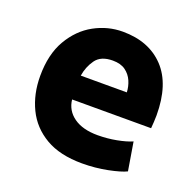

<svg xmlns="http://www.w3.org/2000/svg" viewBox="-103 -649 790 772"><g transform="rotate(20 292.0 -263.0)"><path d="M323 14Q228 14 166.5 -22Q105 -58 75 -120Q45 -182 45 -259Q45 -352 81.5 -414.5Q118 -477 175.5 -508.5Q233 -540 297 -540Q409 -540 474 -471.5Q539 -403 539 -270Q539 -257 538 -241.5Q537 -226 536 -214H198Q203 -168 241 -141Q279 -114 343 -114Q384 -114 423.5 -121.5Q463 -129 488 -140L508 -19Q484 -7 431.5 3.5Q379 14 323 14ZM198 -316H395Q394 -341 384 -364Q374 -387 353.5 -402Q333 -417 299 -417Q248 -417 226 -386Q204 -355 198 -316Z"/></g></svg>

Font: Ubuntu Sans ExtraBold
Style: Regular
Weight: 800
Designer: Dalton Maag Ltd
Foundry: Dalton Maag Ltd
Version: Version 1.006; ttfautohint (v1.8.4.7-5d5b)